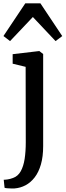

<svg xmlns="http://www.w3.org/2000/svg" viewBox="-32 -869 387 1133"><path d="M53.5 243Q46.3 243.4 33.7 243.1Q21.2 242.9 9.8 241.9Q-1.6 240.9 -5 239L-10 191.7Q-2.8 192 12.4 189.8Q27.6 187.7 44.8 181.2Q73.8 171 90.2 141.9Q106.6 112.7 113.4 68.8Q120.1 24.8 120.1 -29.9L119.3 -474.6L42.7 -493.1V-549.3L198.4 -567.6H200.4L222.7 -550.1V-7Q222.7 55 209.5 101Q196.3 147 172.7 177.6Q149.1 208.2 118.6 224.3Q88 240.4 53.5 243ZM27.4 -626.5 -11.6 -656.4 117.4 -849.5H206.4L335.3 -656.1L295.9 -626.5L161.9 -768.6Z"/></svg>

Font: Merriweather Light
Style: Regular
Weight: 300
Designer: Eben Sorkin
Foundry: Eben Sorkin
Version: Version 2.100